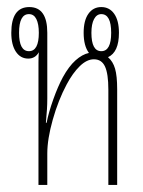

<svg xmlns="http://www.w3.org/2000/svg" viewBox="-20 -524 404 544"><path d="M89 0V-347Q89 -364 90 -376Q80 -358 60 -358Q38 -358 25 -377.5Q12 -397 12 -431Q12 -504 63 -504Q114 -504 114 -431V-245Q114 -229 113 -213.5Q112 -198 110 -176H112Q118 -206 131 -242.5Q144 -279 158 -305Q175 -336 194 -353Q213 -370 232 -374Q217 -394 217 -431Q217 -466 230.5 -485Q244 -504 267 -504Q290 -504 303.5 -485Q317 -466 317 -431Q317 -376 286 -362Q300 -350 306 -329.5Q312 -309 312 -271V0H287V-270Q287 -315 277.5 -335.5Q268 -356 246 -356Q226 -356 206 -336.5Q186 -317 169 -285Q145 -240 129.5 -185Q114 -130 114 -89V0ZM62 -379Q90 -379 90 -431Q90 -456 83 -470Q76 -484 62 -484Q34 -484 34 -431Q34 -379 62 -379ZM267 -379Q295 -379 295 -431Q295 -484 267 -484Q254 -484 246.5 -470Q239 -456 239 -431Q239 -379 267 -379Z"/></svg>

Font: Noto Sans Thai Looped UI Condensed Thin
Style: Regular
Weight: 100
Width: 3
Designer: Cadson Demak Team
Foundry: Cadson Demak Co., Ltd.
Version: Version 1.000; ttfautohint (v1.8.4.7-5d5b)